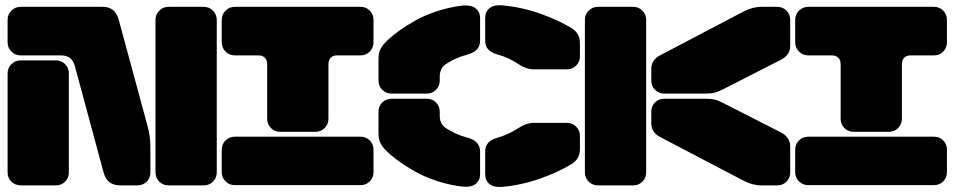

<svg xmlns="http://www.w3.org/2000/svg" viewBox="-20 -727 3744 753"><path d="M61 -700.2H382.8Q432.6 -700.2 445.8 -648.9L559.1 -231Q569.8 -191.9 569.8 -152.8V-50.8Q569.8 -29.3 555.2 -14.6Q540.5 0 519 0H451.2Q399.9 0 386.2 -50.8L273.9 -466.8Q268.1 -488.8 254.9 -499.3Q241.7 -509.8 217.8 -509.8H61Q39.6 -509.8 24.7 -524.7Q9.8 -539.6 9.8 -561V-648.9Q9.8 -670.4 24.7 -685.3Q39.6 -700.2 61 -700.2ZM778.8 0H641.1Q619.6 0 604.7 -14.6Q589.8 -29.3 589.8 -50.8V-648.9Q589.8 -670.4 604.7 -685.3Q619.6 -700.2 641.1 -700.2H778.8Q800.3 -700.2 815.2 -685.3Q830.1 -670.4 830.1 -648.9V-50.8Q830.1 -29.3 815.2 -14.6Q800.3 0 778.8 0ZM250 -439V-50.8Q250 -29.3 235.4 -14.6Q220.7 0 199.2 0H61Q39.6 0 24.7 -14.6Q9.8 -29.3 9.8 -50.8V-439Q9.8 -460.4 24.7 -475.3Q39.6 -490.2 61 -490.2H199.2Q220.7 -490.2 235.4 -475.3Q250 -460.4 250 -439Z M900.9 -700.2H1394Q1415.5 -700.2 1430.2 -685.3Q1444.8 -670.4 1444.8 -648.9V-561Q1444.8 -539.6 1430.2 -524.7Q1415.5 -509.8 1394 -509.8H1302.7Q1286.1 -509.8 1277.1 -500.7Q1268.1 -491.7 1268.1 -475.1V-261.2Q1268.1 -239.7 1253.2 -224.9Q1238.3 -210 1216.8 -210H1078.6Q1057.1 -210 1042.5 -224.9Q1027.8 -239.7 1027.8 -261.2V-475.1Q1027.8 -491.7 1018.6 -500.7Q1009.3 -509.8 992.7 -509.8H900.9Q879.4 -509.8 864.5 -524.7Q849.6 -539.6 849.6 -561V-648.9Q849.6 -670.4 864.5 -685.3Q879.4 -700.2 900.9 -700.2ZM1444.8 -140.1V-51.8Q1444.8 -30.3 1430.2 -15.6Q1415.5 -1 1394 -1H900.9Q879.4 -1 864.5 -15.6Q849.6 -30.3 849.6 -51.8V-140.1Q849.6 -161.6 864.5 -176.3Q879.4 -190.9 900.9 -190.9H1394Q1415.5 -190.9 1430.2 -176.3Q1444.8 -161.6 1444.8 -140.1Z M1931.6 -513.2Q1882.8 -525.9 1882.8 -566.9V-655.8Q1882.8 -681.2 1900.1 -695.1Q1917.5 -709 1949.7 -706.1Q2025.9 -699.2 2097.7 -673.8Q2169.4 -648.4 2220.7 -617.2Q2238.3 -606.4 2246.3 -592Q2254.4 -577.6 2254.4 -555.2V-505.9Q2254.4 -484.4 2239.7 -469.7Q2225.1 -455.1 2203.6 -455.1H2073.7Q2044.4 -455.1 2015.6 -474.1Q1976.6 -501 1931.6 -513.2ZM1704.6 -425.8V-411.1Q1704.6 -389.6 1689.9 -374.8Q1675.3 -359.9 1653.8 -359.9H1515.6Q1494.1 -359.9 1479.2 -374.8Q1464.4 -389.6 1464.4 -411.1V-495.1Q1464.4 -516.6 1470.5 -530.8Q1476.6 -544.9 1490.7 -560.1Q1511.2 -581.1 1539.8 -602.3Q1568.4 -623.5 1606.7 -645.3Q1645 -667 1694.1 -683.1Q1743.2 -699.2 1793.5 -705.1Q1826.2 -708.5 1844.5 -694.8Q1862.8 -681.2 1862.8 -655.8V-566.9Q1862.8 -526.4 1813.5 -513.2Q1764.2 -500 1726.6 -474.1Q1704.6 -458 1704.6 -425.8ZM1704.6 -289.1V-273.9Q1704.6 -242.2 1726.6 -226.1Q1764.2 -200.2 1813.5 -187Q1862.8 -173.8 1862.8 -132.8V-43.9Q1862.8 -18.6 1844.7 -5.1Q1826.7 8.3 1793.5 4.9Q1743.2 -1 1694.1 -17.1Q1645 -33.2 1606.7 -54.9Q1568.4 -76.7 1539.8 -97.9Q1511.2 -119.1 1490.7 -140.1Q1476.6 -155.3 1470.5 -169.4Q1464.4 -183.6 1464.4 -205.1V-289.1Q1464.4 -310.5 1479.2 -325.2Q1494.1 -339.8 1515.6 -339.8H1653.8Q1675.3 -339.8 1689.9 -325.2Q1704.6 -310.5 1704.6 -289.1ZM1931.6 -187Q1972.2 -198.2 2015.6 -226.1Q2044.4 -245.1 2073.7 -245.1H2203.6Q2225.1 -245.1 2239.7 -230.2Q2254.4 -215.3 2254.4 -193.8V-145Q2254.4 -122.6 2246.3 -108.2Q2238.3 -93.8 2220.7 -83Q2169.4 -51.8 2097.7 -26.4Q2025.9 -1 1949.7 5.9Q1917.5 8.8 1900.1 -4.9Q1882.8 -18.6 1882.8 -43.9V-132.8Q1882.8 -174.3 1931.6 -187Z M2514.2 -648.9V-50.8Q2514.2 -29.3 2499.5 -14.6Q2484.9 0 2463.4 0H2325.2Q2303.7 0 2288.8 -14.6Q2273.9 -29.3 2273.9 -50.8V-648.9Q2273.9 -670.4 2288.8 -685.3Q2303.7 -700.2 2325.2 -700.2H2463.4Q2484.9 -700.2 2499.5 -685.3Q2514.2 -670.4 2514.2 -648.9ZM2534.2 -411.1V-456.1Q2534.2 -491.7 2568.4 -509.8L2895 -681.2Q2930.7 -700.2 2966.3 -700.2H3028.3Q3049.8 -700.2 3064.5 -685.3Q3079.1 -670.4 3079.1 -648.9V-546.9Q3079.1 -511.2 3042 -492.2L2815.9 -377Q2796.9 -367.2 2782.5 -363.5Q2768.1 -359.9 2746.1 -359.9H2585Q2563.5 -359.9 2548.8 -374.8Q2534.2 -389.6 2534.2 -411.1ZM2534.2 -244.1V-289.1Q2534.2 -310.5 2548.8 -325.2Q2563.5 -339.8 2585 -339.8H2746.1Q2768.6 -339.8 2783 -336.4Q2797.4 -333 2815.9 -323.2L3042 -208Q3079.1 -189 3079.1 -152.8V-50.8Q3079.1 -29.3 3064.5 -14.6Q3049.8 0 3028.3 0H2966.3Q2930.7 0 2895 -19L2568.4 -189.9Q2534.2 -208 2534.2 -244.1Z M3149.9 -700.2H3643.1Q3664.6 -700.2 3679.2 -685.3Q3693.8 -670.4 3693.8 -648.9V-561Q3693.8 -539.6 3679.2 -524.7Q3664.6 -509.8 3643.1 -509.8H3551.8Q3535.2 -509.8 3526.1 -500.7Q3517.1 -491.7 3517.1 -475.1V-261.2Q3517.1 -239.7 3502.2 -224.9Q3487.3 -210 3465.8 -210H3327.6Q3306.2 -210 3291.5 -224.9Q3276.9 -239.7 3276.9 -261.2V-475.1Q3276.9 -491.7 3267.6 -500.7Q3258.3 -509.8 3241.7 -509.8H3149.9Q3128.4 -509.8 3113.5 -524.7Q3098.6 -539.6 3098.6 -561V-648.9Q3098.6 -670.4 3113.5 -685.3Q3128.4 -700.2 3149.9 -700.2ZM3693.8 -140.1V-51.8Q3693.8 -30.3 3679.2 -15.6Q3664.6 -1 3643.1 -1H3149.9Q3128.4 -1 3113.5 -15.6Q3098.6 -30.3 3098.6 -51.8V-140.1Q3098.6 -161.6 3113.5 -176.3Q3128.4 -190.9 3149.9 -190.9H3643.1Q3664.6 -190.9 3679.2 -176.3Q3693.8 -161.6 3693.8 -140.1Z"/></svg>

Font: Nastup Soft
Style: Regular
Weight: 400
Designer: Maksym Kobuzan
Foundry: Zakznak
Version: Version 1.020;hotconv 1.0.109;makeotfexe 2.5.65596